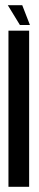

<svg xmlns="http://www.w3.org/2000/svg" viewBox="-20 -718 148 738"><path d="M12.5 0H92V-600H12.5ZM56.5 -622H95L65.5 -698H10Z"/></svg>

Font: Anybody UltraCondensed
Style: Regular
Weight: 400
Width: 1
Version: Version 1.113;gftools[0.9.25]